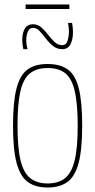

<svg xmlns="http://www.w3.org/2000/svg" viewBox="-20 -825 424 855"><path d="M38 -265Q38 -371 53.5 -431Q69 -491 102.5 -515.5Q136 -540 192 -540Q248 -540 282 -515.5Q316 -491 331 -431Q346 -371 346 -265Q346 -159 330 -99Q314 -39 280 -14.5Q246 10 192 10Q138 10 104 -14.5Q70 -39 54 -99Q38 -159 38 -265ZM58 -265Q58 -167 71.5 -111Q85 -55 115 -31.5Q145 -8 192 -8Q240 -8 269.5 -31.5Q299 -55 312.5 -111Q326 -167 326 -265Q326 -363 313 -419Q300 -475 271 -498.5Q242 -522 192 -522Q143 -522 113.5 -498.5Q84 -475 71 -419Q58 -363 58 -265ZM84 -606Q79 -627 79 -647Q79 -678 90.5 -697.5Q102 -717 127 -717Q148 -717 164 -703Q180 -689 194 -670.5Q208 -652 223 -638Q238 -624 257 -624Q275 -624 281 -644Q287 -664 287 -684Q287 -703 283 -723H301Q305 -700 305 -682Q305 -650 294 -628Q283 -606 257 -606Q234 -606 216.5 -620Q199 -634 184.5 -653Q170 -672 156.5 -686.5Q143 -701 127 -701Q112 -701 104.5 -685Q97 -669 97 -647Q97 -623 103 -606ZM94 -785V-805H289V-785Z"/></svg>

Font: Georama SemiCondensed Thin
Style: Regular
Weight: 100
Width: 4
Designer: Jean-Baptiste Levee
Foundry: Production Type
Version: Version 1.000